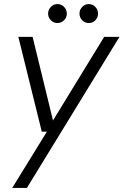

<svg xmlns="http://www.w3.org/2000/svg" viewBox="-20 -702 606 942"><path d="M40 220 210 -56H185L70 -521H140L240 -111L491 -521H566L112 220ZM262 -589Q243 -589 229.5 -602.5Q216 -616 216 -636Q216 -654 229.5 -668Q243 -682 262 -682Q281 -682 294.5 -668Q308 -654 308 -635Q308 -616 294 -602.5Q280 -589 262 -589ZM416 -589Q397 -589 383.5 -602.5Q370 -616 370 -636Q370 -654 383.5 -668Q397 -682 416 -682Q435 -682 448 -668Q461 -654 461 -635Q461 -616 448 -602.5Q435 -589 416 -589Z"/></svg>

Font: DM Sans 10pt Light
Style: Italic
Weight: 300
Italic angle: -10°
Version: Version 4.004;gftools[0.9.30]